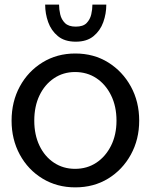

<svg xmlns="http://www.w3.org/2000/svg" viewBox="-20 -795 651 829"><path d="M305 14Q226 14 163.5 -24Q101 -62 65.5 -127.5Q30 -193 30 -274Q30 -356 65.5 -421.5Q101 -487 163.5 -525.5Q226 -564 305 -564Q385 -564 447 -525.5Q509 -487 545 -421.5Q581 -356 581 -274Q581 -193 545 -127.5Q509 -62 447 -24Q385 14 305 14ZM304 -66Q356 -66 396 -92.5Q436 -119 459.5 -166Q483 -213 483 -274Q483 -336 459.5 -383.5Q436 -431 396 -457.5Q356 -484 304 -484Q253 -484 213 -457Q173 -430 150.5 -383Q128 -336 128 -274Q128 -213 150.5 -166Q173 -119 213 -92.5Q253 -66 304 -66ZM307 -615Q259 -615 230 -639Q201 -663 188 -699.5Q175 -736 175 -775H235Q235 -755 240 -733Q245 -711 260.5 -695.5Q276 -680 307 -680Q339 -680 354 -695.5Q369 -711 374 -733Q379 -755 379 -775H439Q439 -736 426 -699.5Q413 -663 384 -639Q355 -615 307 -615Z"/></svg>

Font: Faculty Glyphic
Style: Regular
Weight: 400
Designer: Koto Studio, Dylan Young
Foundry: Koto Studio
Version: Version 1.004; ttfautohint (v1.8.4.7-5d5b)